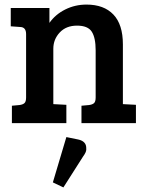

<svg xmlns="http://www.w3.org/2000/svg" viewBox="-20 -538 640 839"><path d="M27 -423V-503H196V-438Q222 -475 265 -496.5Q308 -518 358 -518Q434 -518 475.5 -474.5Q517 -431 517 -344V-83L574 -80V0H336V-76L369 -79Q384 -81 391 -87.5Q398 -94 398 -112V-318Q398 -373 381 -399.5Q364 -426 316.5 -426Q269 -426 241 -396Q213 -366 213 -325V-83L270 -80V0H32V-76L65 -79Q80 -81 87 -87.5Q94 -94 94 -112V-389Q94 -419 69 -420ZM270 61 319 71Q351 77 356 100Q357 104 357 115.5Q357 127 343 146L257 281L211 259Z"/></svg>

Font: Bree Serif
Style: Regular
Weight: 400
Designer: Veronika Burian, Jos Scaglione
Foundry: TypeTogether
Version: Version 1.002